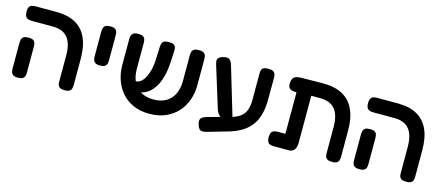

<svg xmlns="http://www.w3.org/2000/svg" viewBox="-47 -1043 3543 1546"><g transform="rotate(15 1725.0 -270.5)"><path d="M504 9Q477 9 464.5 1.5Q452 -6 448 -18.5Q444 -31 444 -45V-264Q444 -331 426 -375Q408 -419 371.5 -440.5Q335 -462 279 -462H106Q89 -462 75 -466Q61 -470 52.5 -483Q44 -496 44 -523Q44 -551 52.5 -563.5Q61 -576 75 -579.5Q89 -583 105 -583H276Q372 -583 436 -548Q500 -513 532 -443Q564 -373 564 -267V-52Q564 -36 560.5 -22Q557 -8 544.5 0.5Q532 9 504 9ZM114 9Q87 9 74.5 0.5Q62 -8 58 -22Q54 -36 54 -51V-266Q54 -281 58 -295Q62 -309 74.5 -317Q87 -325 115 -325Q142 -325 154.5 -316.5Q167 -308 170.5 -294.5Q174 -281 174 -265V-50Q174 -35 170.5 -21.5Q167 -8 154.5 0.5Q142 9 114 9Z M727 -257Q700 -257 687.5 -265.5Q675 -274 671 -288Q667 -302 667 -317V-524Q667 -539 671 -553Q675 -567 687.5 -575Q700 -583 728 -583Q755 -583 767.5 -574.5Q780 -566 783.5 -552.5Q787 -539 787 -523V-316Q787 -301 783.5 -287.5Q780 -274 767.5 -265.5Q755 -257 727 -257Z M1209 16Q1134 16 1076 -10Q1018 -36 979 -81Q940 -126 920 -184.5Q900 -243 900 -307V-523Q900 -539 904 -552.5Q908 -566 920.5 -574.5Q933 -583 961 -583Q988 -583 1001 -574.5Q1014 -566 1017.5 -552.5Q1021 -539 1021 -522V-307Q1021 -244 1043.5 -199Q1066 -154 1108.5 -129Q1151 -104 1212 -104Q1278 -104 1321 -131Q1364 -158 1384.5 -204Q1405 -250 1405 -308V-528Q1405 -543 1409 -555Q1413 -567 1426 -575Q1439 -583 1466 -583Q1493 -583 1506 -574.5Q1519 -566 1522.5 -552Q1526 -538 1526 -522V-305Q1526 -241 1505.5 -183Q1485 -125 1445 -80.5Q1405 -36 1346 -10Q1287 16 1209 16ZM1017 -128 1007 -209H1040Q1062 -209 1081.5 -225.5Q1101 -242 1116 -271.5Q1131 -301 1140 -340Q1149 -379 1150 -424L1154 -527Q1155 -542 1159 -555Q1163 -568 1175.5 -575.5Q1188 -583 1215 -583Q1243 -583 1256 -575Q1269 -567 1272.5 -553.5Q1276 -540 1275 -524L1270 -424Q1266 -359 1251 -304.5Q1236 -250 1209.5 -210.5Q1183 -171 1145 -149.5Q1107 -128 1056 -128Z M1692 38Q1675 42 1660.5 42Q1646 42 1635 31Q1624 20 1617 -7Q1610 -32 1616 -46Q1622 -60 1636.5 -67.5Q1651 -75 1669 -80L1868 -134Q1913 -149 1938.5 -172Q1964 -195 1974.5 -228.5Q1985 -262 1985 -308V-528Q1985 -543 1988.5 -555.5Q1992 -568 2004.5 -575.5Q2017 -583 2044 -583Q2072 -583 2085.5 -574.5Q2099 -566 2103 -552Q2107 -538 2107 -522L2106 -341Q2106 -273 2092 -220.5Q2078 -168 2050.5 -129.5Q2023 -91 1980.5 -63Q1938 -35 1878 -16ZM1794 -94Q1777 -103 1761 -117.5Q1745 -132 1735 -163L1630 -503Q1625 -520 1623.5 -534Q1622 -548 1631.5 -560Q1641 -572 1669 -579Q1697 -587 1712 -580.5Q1727 -574 1734.5 -560Q1742 -546 1747 -529L1870 -117Z M2251 9Q2234 9 2220 5.5Q2206 2 2197.5 -11Q2189 -24 2189 -51Q2189 -79 2197.5 -91.5Q2206 -104 2220 -108Q2234 -112 2250 -112H2312V-501L2378 -462Q2347 -459 2321.5 -458Q2296 -457 2278 -461Q2260 -465 2250.5 -476.5Q2241 -488 2241 -510Q2241 -549 2259 -565Q2277 -581 2324 -581L2496 -583Q2595 -584 2661 -549Q2727 -514 2760 -443.5Q2793 -373 2793 -267V-52Q2793 -36 2789.5 -22Q2786 -8 2773.5 0.5Q2761 9 2734 9Q2707 9 2694 1.5Q2681 -6 2677 -18.5Q2673 -31 2673 -45V-264Q2673 -331 2655 -375Q2637 -419 2600.5 -440.5Q2564 -462 2508 -462H2434V-70Q2434 -32 2418.5 -11.5Q2403 9 2373 9Z M3351 9Q3324 9 3311.5 1.5Q3299 -6 3295 -18.5Q3291 -31 3291 -45V-264Q3291 -331 3273 -375Q3255 -419 3218.5 -440.5Q3182 -462 3126 -462H2953Q2936 -462 2922 -466Q2908 -470 2899.5 -483Q2891 -496 2891 -523Q2891 -551 2899.5 -563.5Q2908 -576 2922 -579.5Q2936 -583 2952 -583H3123Q3219 -583 3283 -548Q3347 -513 3379 -443Q3411 -373 3411 -267V-52Q3411 -36 3407.5 -22Q3404 -8 3391.5 0.5Q3379 9 3351 9ZM2961 9Q2934 9 2921.5 0.5Q2909 -8 2905 -22Q2901 -36 2901 -51V-266Q2901 -281 2905 -295Q2909 -309 2921.5 -317Q2934 -325 2962 -325Q2989 -325 3001.5 -316.5Q3014 -308 3017.5 -294.5Q3021 -281 3021 -265V-50Q3021 -35 3017.5 -21.5Q3014 -8 3001.5 0.5Q2989 9 2961 9Z"/></g></svg>

Font: Fredoka Medium
Style: Regular
Weight: 500
Designer: Ben Nathan
Foundry: Milena B. Brandão, Ben Nathan
Version: Version 2.001